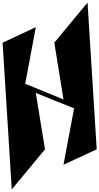

<svg xmlns="http://www.w3.org/2000/svg" viewBox="-28 -1155 768 1485"><path d="M-8 -825 63 310 320 0 249 -436 545 -317 463 119 720 0 649 -1135 392 -825 463 -386 167 -507 249 -945Z"/></svg>

Font: Chaingun
Style: Regular
Weight: 400
Version: Version 0.91